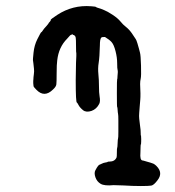

<svg xmlns="http://www.w3.org/2000/svg" viewBox="-20 -589 587 644"><path d="M172 -539Q224 -573 286 -568Q301 -567 302 -565.5Q303 -564 310.5 -562Q318 -560 318.5 -559.5Q319 -559 329.5 -555Q340 -551 357.5 -539.5Q375 -528 384 -517Q393 -506 401 -500Q415 -489 424.5 -474Q434 -459 435.5 -457.5Q437 -456 441 -443.5Q445 -431 446 -426Q447 -421 449.5 -412.5Q452 -404 453 -369Q454 -334 452 -325.5Q450 -317 450 -307Q452 -271 450.5 -254.5Q449 -238 448.5 -230.5Q448 -223 447 -211Q446 -199 447 -190.5Q448 -182 449.5 -169.5Q451 -157 451.5 -153.5Q452 -150 452 -142Q452 -134 452.5 -134Q453 -134 453 -135Q454 -121 453.5 -114Q453 -107 453 -105V-104L452 -105Q452 -105 451.5 -96.5Q451 -88 451 -77Q449 -53 457 -51Q459 -51 462 -50Q465 -49 470.5 -47.5Q476 -46 477.5 -45.5Q479 -45 484.5 -43.5Q490 -42 494.5 -40Q499 -38 505 -32Q528 -9 508 16Q496 32 487.5 33.5Q479 35 452.5 35Q426 35 424 34.5Q422 34 394 33Q366 32 361 32Q330 35 317.5 27.5Q305 20 300 5.5Q295 -9 300 -18Q310 -37 315 -37Q316 -37 321.5 -40Q327 -43 334 -44Q341 -45 341 -46Q341 -47 347 -47Q365 -47 371 -61Q372 -63 372 -77.5Q372 -92 373 -93Q374 -94 374.5 -108.5Q375 -123 376 -124.5Q377 -126 377 -147Q377 -168 377 -185.5Q377 -203 376 -207Q375 -211 374.5 -220.5Q374 -230 373 -230Q372 -230 372 -276.5Q372 -323 373 -323.5Q374 -324 374 -332Q376 -350 374.5 -354Q373 -358 373 -377Q373 -396 367.5 -417.5Q362 -439 354.5 -447.5Q347 -456 332 -465Q321 -465 320 -463Q315 -459 315 -436Q314 -397 311 -378.5Q308 -360 310 -340.5Q312 -321 312 -299.5Q312 -278 314 -266Q317 -249 313 -241Q304 -223 287 -217Q269 -211 258.5 -219.5Q248 -228 243.5 -236.5Q239 -245 238 -245Q234 -244 234 -320Q235 -397 236 -401V-410Q235 -411 235 -434Q235 -457 234 -462.5Q233 -468 230 -470Q227 -472 225 -472L224 -473Q225 -474 223 -474Q216 -472 213.5 -468.5Q211 -465 205 -459Q177 -431 172 -387Q170 -373 170 -343.5Q170 -314 169 -306Q168 -298 158 -289Q129 -260 102 -288Q93 -297 92.5 -300Q92 -303 91.5 -310Q91 -317 91.5 -317.5Q92 -318 92 -323.5Q92 -329 93.5 -339.5Q95 -350 94 -358Q93 -366 92 -376.5Q91 -387 90.5 -387.5Q90 -388 92.5 -412.5Q95 -437 105 -457Q117 -481 118.5 -481Q120 -481 123 -486Q126 -491 128 -493Q130 -495 136.5 -502.5Q143 -510 143 -511Q143 -512 147 -516Q151 -520 150 -522Q149 -524 172 -539Z"/></svg>

Font: TT2020 Style E
Style: Regular
Weight: 400
Version: Version 00.2